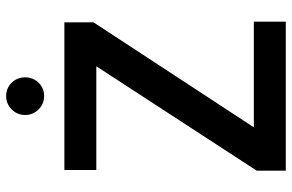

<svg xmlns="http://www.w3.org/2000/svg" viewBox="-178 -746 924 607"><g transform="rotate(-90 283.5 -442.0)"><path d="M48 0V-92L378 -599H50V-700H517V-608L185 -101H519V0ZM326 -781.5Q309 -764 284 -764Q259 -764 241.5 -781.5Q224 -799 224 -824Q224 -849 241.5 -866.5Q259 -884 284 -884Q309 -884 326 -866.5Q343 -849 343 -824Q343 -799 326 -781.5Z"/></g></svg>

Font: AWOL-DM SemiBold
Style: Regular
Weight: 600
Designer: Colophon Foundry, Jonny Pinhorn, Mikhail Sharanda
Foundry: Colophon Foundry
Version: Version 1.000;Glyphs 3.2.3 (3260)